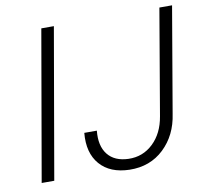

<svg xmlns="http://www.w3.org/2000/svg" viewBox="-80 -798 961 896"><g transform="rotate(-10 401.0 -350.5)"><path d="M48.3 0ZM107.9 0H48.3L171.9 -710.9H231.4ZM731.4 -710.9H791.5L706.1 -211.4Q691.9 -112.3 626.5 -50Q561 12.2 463.4 10.3Q371.6 8.3 323.7 -46.6Q275.9 -101.6 284.7 -195.8H344.2Q336.9 -124.5 369.1 -83.5Q401.4 -42.5 467.3 -40.5Q535.2 -38.6 584 -85Q632.8 -131.3 646 -210.4Z"/></g></svg>

Font: Roboto Light
Style: Italic
Weight: 300
Italic angle: -12°
Designer: Google
Version: Version 2.134; 2016; ttfautohint (v1.6)